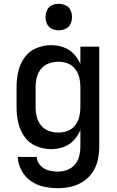

<svg xmlns="http://www.w3.org/2000/svg" viewBox="-20 -775 616 1008"><path d="M284 213Q319 213 353.5 205Q388 197 417.5 177.5Q447 158 466.5 128.5Q486 99 493.5 64.5Q501 30 501 -5V-530H402V-439Q389 -469 366 -493Q343 -517 311.5 -527.5Q280 -538 248 -538Q208 -538 170 -522Q132 -506 108.5 -472.5Q85 -439 76 -399.5Q67 -360 67 -320V-210Q67 -170 76 -130.5Q85 -91 108.5 -57.5Q132 -24 170 -8Q208 8 248 8Q280 8 311.5 -2.5Q343 -13 366 -37.5Q389 -62 402 -92V-5Q402 20 396 44.5Q390 69 373.5 88.5Q357 108 333 117Q309 126 284 126Q259 126 234.5 119.5Q210 113 192 93.5Q174 74 173 49H73Q75 86 93 120Q111 154 142 175.5Q173 197 210 205Q247 213 284 213ZM287 -79Q262 -79 237.5 -87.5Q213 -96 196.5 -115.5Q180 -135 173.5 -160Q167 -185 167 -210V-320Q167 -345 173.5 -370Q180 -395 196.5 -414.5Q213 -434 237.5 -442.5Q262 -451 287 -451Q312 -451 335.5 -442Q359 -433 374.5 -413Q390 -393 396 -369Q402 -345 402 -320V-210Q402 -185 396 -161Q390 -137 374.5 -117Q359 -97 335.5 -88Q312 -79 287 -79ZM288 -616Q307 -616 324.5 -624Q342 -632 350 -649Q358 -666 358 -685Q358 -704 350 -721.5Q342 -739 324.5 -747Q307 -755 288 -755Q269 -755 252 -747Q235 -739 227 -721.5Q219 -704 219 -685Q219 -666 227 -649Q235 -632 252 -624Q269 -616 288 -616Z"/></svg>

Font: Iosevka Sparkle Medium
Style: Regular
Weight: 500
Designer: Belleve Invis
Foundry: Belleve Invis
Version: Version 4.5.0; ttfautohint (v1.8.3)